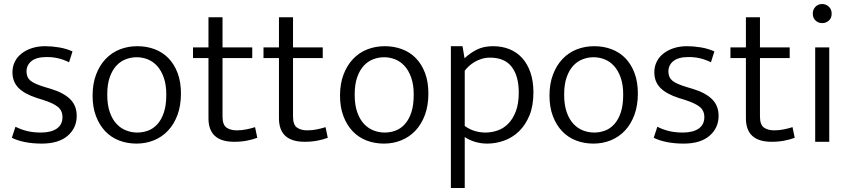

<svg xmlns="http://www.w3.org/2000/svg" viewBox="-20 -706 4230 956"><path d="M324 -396Q295 -410 268.5 -416Q242 -422 213 -422Q162 -422 137 -402Q112 -382 112 -350Q112 -321 131.5 -304.5Q151 -288 205 -272L235 -263Q297 -244 329.5 -212Q362 -180 362 -129Q362 -69 317 -30Q272 9 188 9Q143 9 105 1.5Q67 -6 39 -20L57 -75Q84 -61 115 -53.5Q146 -46 183 -46Q234 -46 262.5 -65.5Q291 -85 291 -123Q291 -155 268.5 -173.5Q246 -192 196 -208L164 -218Q102 -238 72 -268.5Q42 -299 42 -346Q42 -375 54 -399Q66 -423 88 -440Q110 -457 139.5 -466.5Q169 -476 205 -476Q238 -476 274 -470Q310 -464 341 -450Z M881 -240Q881 -181 864 -134.5Q847 -88 817 -56Q787 -24 746.5 -7.5Q706 9 660 9Q613 9 573 -6.5Q533 -22 504 -52.5Q475 -83 458 -127.5Q441 -172 441 -230Q441 -289 458.5 -335Q476 -381 506 -412.5Q536 -444 576.5 -460Q617 -476 664 -476Q710 -476 750 -461Q790 -446 819 -416Q848 -386 864.5 -342Q881 -298 881 -240ZM808 -235Q808 -284 795.5 -319.5Q783 -355 762.5 -377.5Q742 -400 715.5 -410.5Q689 -421 661 -421Q633 -421 606.5 -411Q580 -401 559.5 -379Q539 -357 526.5 -321.5Q514 -286 514 -235Q514 -184 526.5 -148Q539 -112 560 -89.5Q581 -67 608 -56.5Q635 -46 663 -46Q691 -46 717 -55.5Q743 -65 763.5 -87.5Q784 -110 796 -146Q808 -182 808 -235Z M1236 -417H1088V-126Q1088 -85 1107.5 -71Q1127 -57 1159 -57Q1184 -57 1208 -62Q1232 -67 1250 -73L1261 -20Q1241 -12 1211 -6Q1181 0 1146 0Q1018 0 1018 -117V-417H941V-470H1018V-620H1088V-470H1236Z M1587 -417H1439V-126Q1439 -85 1458.5 -71Q1478 -57 1510 -57Q1535 -57 1559 -62Q1583 -67 1601 -73L1612 -20Q1592 -12 1562 -6Q1532 0 1497 0Q1369 0 1369 -117V-417H1292V-470H1369V-620H1439V-470H1587Z M2113 -240Q2113 -181 2096 -134.5Q2079 -88 2049 -56Q2019 -24 1978.5 -7.5Q1938 9 1892 9Q1845 9 1805 -6.5Q1765 -22 1736 -52.5Q1707 -83 1690 -127.5Q1673 -172 1673 -230Q1673 -289 1690.5 -335Q1708 -381 1738 -412.5Q1768 -444 1808.5 -460Q1849 -476 1896 -476Q1942 -476 1982 -461Q2022 -446 2051 -416Q2080 -386 2096.5 -342Q2113 -298 2113 -240ZM2040 -235Q2040 -284 2027.5 -319.5Q2015 -355 1994.5 -377.5Q1974 -400 1947.5 -410.5Q1921 -421 1893 -421Q1865 -421 1838.5 -411Q1812 -401 1791.5 -379Q1771 -357 1758.5 -321.5Q1746 -286 1746 -235Q1746 -184 1758.5 -148Q1771 -112 1792 -89.5Q1813 -67 1840 -56.5Q1867 -46 1895 -46Q1923 -46 1949 -55.5Q1975 -65 1995.5 -87.5Q2016 -110 2028 -146Q2040 -182 2040 -235Z M2406 9Q2374 9 2344.5 0Q2315 -9 2294 -24V230H2225V-476H2283L2293 -416Q2318 -440 2352.5 -458Q2387 -476 2435 -476Q2480 -476 2517 -461Q2554 -446 2580.5 -416.5Q2607 -387 2621.5 -344Q2636 -301 2636 -246Q2636 -180 2616.5 -132Q2597 -84 2564.5 -52.5Q2532 -21 2490.5 -6Q2449 9 2406 9ZM2420 -419Q2398 -419 2378.5 -413Q2359 -407 2343 -397.5Q2327 -388 2314.5 -376.5Q2302 -365 2294 -354V-79Q2317 -62 2343.5 -54Q2370 -46 2397 -46Q2428 -46 2458 -56.5Q2488 -67 2511 -90.5Q2534 -114 2548.5 -152Q2563 -190 2563 -245Q2563 -327 2528 -373Q2493 -419 2420 -419Z M3156 -240Q3156 -181 3139 -134.5Q3122 -88 3092 -56Q3062 -24 3021.5 -7.5Q2981 9 2935 9Q2888 9 2848 -6.5Q2808 -22 2779 -52.5Q2750 -83 2733 -127.5Q2716 -172 2716 -230Q2716 -289 2733.5 -335Q2751 -381 2781 -412.5Q2811 -444 2851.5 -460Q2892 -476 2939 -476Q2985 -476 3025 -461Q3065 -446 3094 -416Q3123 -386 3139.5 -342Q3156 -298 3156 -240ZM3083 -235Q3083 -284 3070.5 -319.5Q3058 -355 3037.5 -377.5Q3017 -400 2990.5 -410.5Q2964 -421 2936 -421Q2908 -421 2881.5 -411Q2855 -401 2834.5 -379Q2814 -357 2801.5 -321.5Q2789 -286 2789 -235Q2789 -184 2801.5 -148Q2814 -112 2835 -89.5Q2856 -67 2883 -56.5Q2910 -46 2938 -46Q2966 -46 2992 -55.5Q3018 -65 3038.5 -87.5Q3059 -110 3071 -146Q3083 -182 3083 -235Z M3520 -396Q3491 -410 3464.5 -416Q3438 -422 3409 -422Q3358 -422 3333 -402Q3308 -382 3308 -350Q3308 -321 3327.5 -304.5Q3347 -288 3401 -272L3431 -263Q3493 -244 3525.5 -212Q3558 -180 3558 -129Q3558 -69 3513 -30Q3468 9 3384 9Q3339 9 3301 1.5Q3263 -6 3235 -20L3253 -75Q3280 -61 3311 -53.5Q3342 -46 3379 -46Q3430 -46 3458.5 -65.5Q3487 -85 3487 -123Q3487 -155 3464.5 -173.5Q3442 -192 3392 -208L3360 -218Q3298 -238 3268 -268.5Q3238 -299 3238 -346Q3238 -375 3250 -399Q3262 -423 3284 -440Q3306 -457 3335.5 -466.5Q3365 -476 3401 -476Q3434 -476 3470 -470Q3506 -464 3537 -450Z M3912 -417H3764V-126Q3764 -85 3783.5 -71Q3803 -57 3835 -57Q3860 -57 3884 -62Q3908 -67 3926 -73L3937 -20Q3917 -12 3887 -6Q3857 0 3822 0Q3694 0 3694 -117V-417H3617V-470H3694V-620H3764V-470H3912Z M4039 0V-470H4109V0ZM4074 -591Q4054 -591 4040.5 -604Q4027 -617 4027 -638Q4027 -659 4040.5 -672.5Q4054 -686 4074 -686Q4092 -686 4106.5 -673Q4121 -660 4121 -638Q4121 -616 4107 -603.5Q4093 -591 4074 -591Z"/></svg>

Font: Mukta Vaani Light
Style: Regular
Weight: 300
Designer: Noopur Datye, Girish Dalvi, Yashodeep Gholap, Pallavi Karambelkar
Foundry: Ek Type
Version: Version 2.538;PS 1.000;hotconv 16.6.51;makeotf.lib2.5.65220;